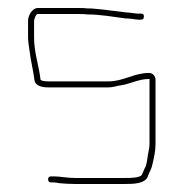

<svg xmlns="http://www.w3.org/2000/svg" viewBox="-20 -477 457 479"><path d="M295 -446C279 -448 253 -451 238 -453L218 -455C212 -456 205 -456 198 -456C191 -457 185 -457 178 -457H74C61 -457 50 -439 50 -425V-383C50 -371 53 -358 54 -348C57 -324 63 -301 66 -277C68 -263 84 -259 100 -259H251C263 -259 271 -263 281 -264C303 -267 326 -280 352 -280H353V-118C353 -111 352 -106 351 -101C347 -85 348 -68 340 -55L334 -41C329 -33 305 -33 292 -33H166C148 -33 129 -37 114 -37H108C103 -37 100 -35 100 -30C100 -25 102 -22 107 -22H114C117 -22 122 -21 128 -20C139 -19 154 -18 166 -18H292C315 -18 340 -19 348 -35C351 -45 358 -55 360 -66C364 -83 368 -99 368 -118V-278C368 -287 361 -295 352 -295C314 -295 288 -274 251 -274H100C95 -274 81 -275 81 -279C77 -314 65 -346 65 -383V-425C65 -428 69 -442 74 -442H177C184 -442 191 -442 198 -441C230 -441 263 -435 293 -431H297L309 -430C315 -429 320 -428 325 -428H332C337 -428 339 -431 339 -436C339 -441 337 -443 332 -443H325C318 -443 303 -446 295 -446Z"/></svg>

Font: Electronic
Style: UltTh
Weight: 100
Version: Version 1.011